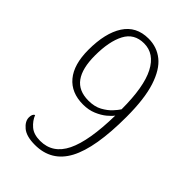

<svg xmlns="http://www.w3.org/2000/svg" viewBox="-220 -810 908 908"><g transform="rotate(45 234.0 -356.0)"><path d="M193 12Q136 12 108.5 -11Q81 -34 81 -60Q81 -83 94 -89Q105 -61 129.5 -40Q154 -19 197 -19Q281 -19 321 -101Q361 -183 364 -355Q355 -342 335 -325.5Q315 -309 285.5 -296.5Q256 -284 219 -284Q140 -284 97 -335.5Q54 -387 54 -485Q54 -597 95 -660.5Q136 -724 218 -724Q274 -724 316 -690.5Q358 -657 382 -583Q406 -509 406 -388Q406 -181 354.5 -84.5Q303 12 193 12ZM224 -315Q265 -315 293 -330.5Q321 -346 338.5 -365Q356 -384 364 -397Q364 -547 326 -620Q288 -693 219 -693Q153 -693 124 -637.5Q95 -582 95 -488Q95 -402 126.5 -358.5Q158 -315 224 -315Z"/></g></svg>

Font: Noto Serif Tamil Condensed ExtraLight
Style: Regular
Weight: 200
Width: 3
Designer: Indian Type Foundry, Tom Grace, and the Monotype Design Team
Foundry: Monotype Imaging Inc.
Version: Version 2.004; ttfautohint (v1.8.4.7-5d5b)